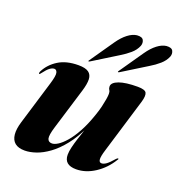

<svg xmlns="http://www.w3.org/2000/svg" viewBox="-125 -785 841 900"><g transform="rotate(20 295.0 -335.0)"><path d="M521 -105.5Q523.5 -105.5 523 -103Q522.5 -100.5 520 -98Q491 -50 445.5 -20.2Q400 9.5 352.5 9.5Q322.5 9.5 307.5 -3.2Q292.5 -16 292.5 -41.5Q292.5 -58 297.8 -79.8Q303 -101.5 310.2 -123.8Q317.5 -146 324 -165.5Q330.5 -185 333 -197L337 -195.5Q310 -137 278.5 -97.5Q247 -58 214.5 -34.5Q182 -11 151.8 -0.8Q121.5 9.5 96 9.5Q64 9.5 47 -4.5Q30 -18.5 27.2 -45.5Q24.5 -72.5 36 -110L102 -328Q115 -370.5 111.2 -384.5Q107.5 -398.5 96.5 -398.5Q86.5 -398.5 74.8 -390Q63 -381.5 46 -359Q42 -354 40.8 -352.8Q39.5 -351.5 37.5 -351.5Q36 -352 35.8 -355.2Q35.5 -358.5 38.5 -365Q58 -403.5 97.5 -428.2Q137 -453 197.5 -453Q232 -453 248 -441.5Q264 -430 264.8 -406.8Q265.5 -383.5 254.5 -347.5L191.5 -141Q178 -97 182.2 -81.2Q186.5 -65.5 205 -65.5Q217 -65.5 234.2 -76.2Q251.5 -87 272 -110.5Q292.5 -134 313 -171.2Q333.5 -208.5 351.5 -261Q360.5 -286.5 365.8 -308.8Q371 -331 373.8 -348.2Q376.5 -365.5 376.5 -375.5Q376.5 -386.5 372 -393Q367.5 -399.5 367.5 -409.5Q367.5 -429 400 -441Q432.5 -453 492.5 -453Q529 -453 536 -439.5Q543 -426 533.5 -393.5L451 -121Q440 -85.5 441.8 -71.5Q443.5 -57.5 455 -57.5Q465.5 -57.5 478.2 -66.5Q491 -75.5 512.5 -100.5Q515.5 -103 517.5 -104.5Q519.5 -106 521 -105.5ZM317.5 -610Q339 -641 362 -658.5Q385 -676 406.5 -678.5Q432.5 -680.5 439.2 -667.2Q446 -654 440.5 -638.5Q431 -615 410 -597Q389 -579 364 -564L240.5 -487.5Q238 -486 236.5 -485.8Q235 -485.5 234 -486Q233 -487.5 234 -489Q235 -490.5 236 -492ZM464.5 -610Q486 -641 509 -658.5Q532 -676 553.5 -678.5Q579.5 -680.5 586.2 -667Q593 -653.5 587.5 -638.5Q578 -615 557 -596.8Q536 -578.5 511.5 -564L388 -487.5Q385.5 -486 383.8 -485.8Q382 -485.5 381 -486Q380.5 -487.5 381.2 -489Q382 -490.5 383 -492Z"/></g></svg>

Font: Fraunces 120pt
Style: Bold Italic
Weight: 700
Italic angle: -16°
Version: Version 1.000;[b76b70a41]